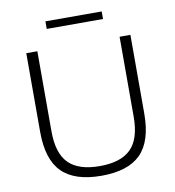

<svg xmlns="http://www.w3.org/2000/svg" viewBox="-96 -982 980 1075"><g transform="rotate(-10 394.0 -444.0)"><path d="M394.5 9Q243 9 170.5 -63.2Q98 -135.5 98 -292V-740H161V-285Q161 -159 218 -102.5Q275 -46 394.5 -46Q514 -46 571.2 -102.5Q628.5 -159 628.5 -285V-740H690V-292Q690 -135.5 618 -63.2Q546 9 394.5 9ZM234.5 -854V-897H554.5V-854Z"/></g></svg>

Font: Encode Sans Exp Lt
Style: Regular
Weight: 300
Width: 7
Designer: Multiple Designers
Foundry: Impallari Type
Version: Version 3.002; ttfautohint (v1.8.3) -l 8 -r 50 -G 200 -x 14 